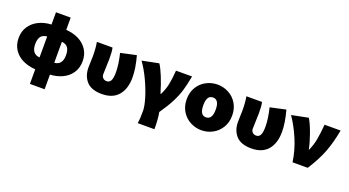

<svg xmlns="http://www.w3.org/2000/svg" viewBox="-59 -1402 4150 2282"><g transform="rotate(20 2016.0 -261.0)"><path d="M351 7Q263 2 192 -32Q121 -66 79.5 -128.5Q38 -191 38 -276Q38 -361 80 -423.5Q122 -486 193 -520.5Q264 -555 351 -559V-714H537V-559Q624 -554 694.5 -519.5Q765 -485 806.5 -422.5Q848 -360 848 -276Q848 -191 807 -128.5Q766 -66 695.5 -32Q625 2 537 7V192H351ZM351 -143V-408Q299 -404 273.5 -371.5Q248 -339 248 -276Q248 -212 274.5 -179Q301 -146 351 -143ZM638 -276Q638 -338 613.5 -371Q589 -404 537 -408V-143Q638 -151 638 -276Z M938 -231Q938 -254 940 -302Q942 -348 942 -371Q942 -478 928 -550H1126Q1137 -505 1137 -410L1135 -347Q1131 -267 1131 -213Q1131 -186 1149 -168Q1167 -150 1195 -150Q1232 -150 1248.5 -182.5Q1265 -215 1265 -286Q1265 -386 1232 -521L1429 -564Q1471 -410 1471 -298Q1471 -152 1400.5 -69.5Q1330 13 1193 13Q1061 13 999.5 -55Q938 -123 938 -231Z M1724 33Q1724 -25 1694.5 -123Q1665 -221 1614.5 -329Q1564 -437 1503 -522L1713 -564Q1744 -518 1780.5 -428.5Q1817 -339 1850 -228H1855Q1891 -297 1906.5 -372.5Q1922 -448 1929 -550H2132Q2112 -444 2090.5 -369.5Q2069 -295 2027 -211.5Q1985 -128 1910 -20Q1926 62 1926 192H1715Q1720 157 1722 125Q1724 93 1724 33Z M2164 -276Q2164 -363 2204 -428.5Q2244 -494 2310.5 -529Q2377 -564 2452 -564Q2527 -564 2593 -529Q2659 -494 2699 -428.5Q2739 -363 2739 -276Q2739 -188 2698.5 -122.5Q2658 -57 2592.5 -22Q2527 13 2452 13Q2377 13 2311 -22Q2245 -57 2204.5 -122.5Q2164 -188 2164 -276ZM2531 -276Q2531 -401 2452 -401Q2374 -401 2374 -276Q2374 -150 2452 -150Q2531 -150 2531 -276Z M2829 -231Q2829 -254 2831 -302Q2833 -348 2833 -371Q2833 -478 2819 -550H3017Q3028 -505 3028 -410L3026 -347Q3022 -267 3022 -213Q3022 -186 3040 -168Q3058 -150 3086 -150Q3123 -150 3139.5 -182.5Q3156 -215 3156 -286Q3156 -386 3123 -521L3320 -564Q3362 -410 3362 -298Q3362 -152 3291.5 -69.5Q3221 13 3084 13Q2952 13 2890.5 -55Q2829 -123 2829 -231Z M3394 -522 3604 -564Q3642 -501 3680 -393.5Q3718 -286 3733 -208H3737Q3771 -285 3784.5 -360.5Q3798 -436 3808 -550H4011Q3982 -393 3936 -271Q3890 -149 3795 0H3603Q3583 -142 3526.5 -276.5Q3470 -411 3394 -522Z"/></g></svg>

Font: Nebula Sans Black
Style: Regular
Weight: 900
Designer: Paul D. Hunt for Adobe (as Source Sans)
Foundry: Nebula Entertainment & Broadcasting LLC
Version: Version 1.010